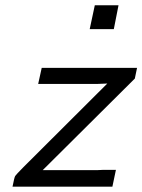

<svg xmlns="http://www.w3.org/2000/svg" viewBox="-20 -699 533 719"><path d="M26.9 0Q33.7 -35.2 36.9 -40Q40 -44.9 67.9 -73.2L381.8 -386.2L347.2 -384.8H123L136.2 -444.8H493.2L484.9 -404.8L140.1 -62H347.2L368.2 -63H414.1L400.9 0ZM315.9 -589.8 335 -679.2H423.8L406.2 -589.8Z"/></svg>

Font: CMU Sans Serif
Style: Oblique
Weight: 500
Italic angle: -12°
Version: Version 0.7.0